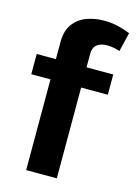

<svg xmlns="http://www.w3.org/2000/svg" viewBox="-114 -802 611 863"><g transform="rotate(15 192.0 -370.0)"><path d="M383.8 -714.2Q358.1 -724.9 326.8 -732.3Q295.4 -739.7 262 -739.7Q217 -739.7 179.2 -725.3Q141.4 -710.8 118.7 -679Q96.1 -647.2 96.1 -595.4V0H238.7V-579.1Q238.7 -608.4 256.1 -622.2Q273.5 -636 303.1 -636Q318.4 -636 334.9 -632.8Q351.4 -629.5 362.4 -625.2ZM6.8 -422.3H363V-516.4H6.8Z"/></g></svg>

Font: Estedad-FD VF
Style: Regular
Weight: 100
Designer: Amin Abedi
Version: Version 7.3